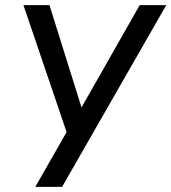

<svg xmlns="http://www.w3.org/2000/svg" viewBox="-20 -725 665 745"><path d="M117 0 249 -231 244 -196 71 -705H172L302 -290H286L522 -705H625L221 0Z"/></svg>

Font: Nunito Sans 10pt Condensed SemiBold
Style: Italic
Weight: 600
Width: 3
Italic angle: -9°
Designer: Vernon Adams
Foundry: Vernon Adams
Version: Version 3.101;gftools[0.9.27]